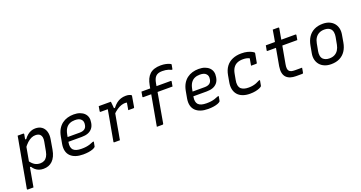

<svg xmlns="http://www.w3.org/2000/svg" viewBox="-46 -1581 4892 2599"><g transform="rotate(-20 2400.0 -282.0)"><path d="M142 -532Q156 -532 169.5 -532Q183 -532 196.5 -532Q210 -532 224 -532Q227 -532 229 -530.5Q231 -529 232 -526.5Q233 -524 233 -521Q217 -431 200.5 -341Q184 -251 168 -160.5Q152 -70 136 20Q120 110 104 200Q90 200 76.5 200Q63 200 49.5 200Q36 200 22 200Q19 200 16.5 198.5Q14 197 13 194.5Q12 192 12 189Q27 111 40.5 33.5Q54 -44 68 -121.5Q82 -199 96 -276.5Q110 -354 124 -431Q129 -457 133.5 -482Q138 -507 142 -532ZM397 -543Q454 -543 490.5 -516.5Q527 -490 541.5 -442.5Q556 -395 545 -333L521 -193Q512 -141 494 -102.5Q476 -64 450 -39Q424 -14 391.5 -2Q359 10 320 10Q284 10 255.5 -0.5Q227 -11 205 -30Q183 -49 167 -75H141L156 -167Q189 -118 224 -96.5Q259 -75 304 -75Q337 -75 362 -88.5Q387 -102 404 -130Q421 -158 429 -202L453 -332Q460 -369 455 -394Q450 -419 435 -434Q424 -445 407.5 -450.5Q391 -456 368 -456Q339 -456 309.5 -443Q280 -430 249 -402Q218 -374 186 -328L208 -449H236Q256 -477 280.5 -498Q305 -519 334.5 -531Q364 -543 397 -543Z M951 -543Q1002 -543 1040 -529Q1078 -515 1102.5 -490.5Q1127 -466 1136 -433Q1145 -400 1138 -363L1136 -349Q1128 -305 1103.5 -276Q1079 -247 1041.5 -233Q1004 -219 952 -219Q928 -219 895 -219Q862 -219 823.5 -219Q785 -219 745 -219L708 -213L717 -283Q761 -283 800.5 -283Q840 -283 876 -283Q912 -283 945 -283Q990 -283 1016 -301Q1042 -319 1048 -357Q1053 -382 1048.5 -402.5Q1044 -423 1029 -437Q1016 -451 994.5 -458Q973 -465 941 -465Q898 -465 865 -450Q832 -435 810 -403Q788 -371 778 -318L758 -210Q752 -175 757 -148.5Q762 -122 778 -104Q796 -86 825 -77.5Q854 -69 897 -69Q934 -69 962 -73Q990 -77 1015.5 -85Q1041 -93 1068 -105H1084Q1081 -89 1077.5 -72Q1074 -55 1071 -38Q1070 -36 1069 -34Q1068 -32 1066 -30Q1055 -19 1030 -9.5Q1005 0 969.5 5.5Q934 11 891 11Q831 11 785.5 -4Q740 -19 710.5 -48.5Q681 -78 670.5 -120.5Q660 -163 669 -218L688 -323Q699 -382 723.5 -423.5Q748 -465 783 -491.5Q818 -518 861 -530.5Q904 -543 951 -543Z M1310 -532Q1322 -532 1339.5 -532Q1357 -532 1377 -532Q1397 -532 1417 -532Q1437 -532 1455 -532Q1473 -532 1485 -532Q1485 -532 1486.5 -520.5Q1488 -509 1489.5 -492Q1491 -475 1492.5 -458Q1494 -441 1495 -429Q1496 -417 1496 -417Q1490 -381 1483 -341.5Q1476 -302 1468.5 -261.5Q1461 -221 1454 -180.5Q1447 -140 1440 -100Q1435 -74 1430.5 -49Q1426 -24 1422 0Q1402 0 1382 0Q1362 0 1341 0Q1338 0 1335.5 -1.5Q1333 -3 1332.5 -5Q1332 -7 1332 -11Q1340 -52 1347.5 -96Q1355 -140 1363.5 -185.5Q1372 -231 1380 -276Q1388 -321 1396 -365Q1404 -409 1411 -451H1394Q1380 -451 1365.5 -451Q1351 -451 1336.5 -451Q1322 -451 1307 -451Q1304 -451 1302 -452.5Q1300 -454 1299 -456.5Q1298 -459 1298 -462Q1301 -479 1304 -496.5Q1307 -514 1310 -532ZM1700 -539Q1731 -539 1751 -532.5Q1771 -526 1778 -519Q1780 -518 1780.5 -516.5Q1781 -515 1781.5 -513.5Q1782 -512 1781.5 -510.5Q1781 -509 1781 -507L1755 -355Q1754 -352 1753 -350Q1752 -348 1750 -346.5Q1748 -345 1746 -344.5Q1744 -344 1741 -344Q1723 -344 1704.5 -344Q1686 -344 1667 -344L1670 -359Q1674 -381 1677.5 -402Q1681 -423 1685 -447Q1679 -448 1673 -449Q1667 -450 1658 -450Q1633 -450 1603.5 -440.5Q1574 -431 1540.5 -408.5Q1507 -386 1468 -346L1474 -435H1509Q1536 -471 1565.5 -494Q1595 -517 1629 -528Q1663 -539 1700 -539Z M1921 -519H2343Q2346 -519 2348 -518Q2350 -517 2351 -515Q2352 -513 2352 -508Q2349 -490 2346 -474Q2343 -458 2340 -440H1918Q1915 -440 1912.5 -441.5Q1910 -443 1909 -445.5Q1908 -448 1909 -451Q1912 -469 1915 -485Q1918 -501 1921 -519ZM2049 -11Q2048 -5 2044.5 -2.5Q2041 0 2036 0Q2015 0 1994.5 0Q1974 0 1954 0Q1958 -25 1962.5 -50Q1967 -75 1972 -101Q1984 -168 1994 -223.5Q2004 -279 2013.5 -331.5Q2023 -384 2033 -440Q2043 -496 2055 -563Q2064 -612 2081.5 -649.5Q2099 -687 2126.5 -712.5Q2154 -738 2194 -751Q2234 -764 2286 -764Q2325 -764 2355 -757.5Q2385 -751 2404 -743Q2423 -735 2428 -730Q2430 -729 2430 -726.5Q2430 -724 2430 -721Q2427 -704 2424 -689Q2421 -674 2418 -657H2403Q2386 -666 2367 -672Q2348 -678 2326 -681Q2304 -684 2279 -684Q2247 -684 2224 -676.5Q2201 -669 2185 -653Q2170 -638 2160.5 -615Q2151 -592 2145 -560Q2137 -514 2127.5 -459Q2118 -404 2107.5 -344.5Q2097 -285 2086.5 -225.5Q2076 -166 2066.5 -111.5Q2057 -57 2049 -11Z M2751 -543Q2802 -543 2840 -529Q2878 -515 2902.5 -490.5Q2927 -466 2936 -433Q2945 -400 2938 -363L2936 -349Q2928 -305 2903.5 -276Q2879 -247 2841.5 -233Q2804 -219 2752 -219Q2728 -219 2695 -219Q2662 -219 2623.5 -219Q2585 -219 2545 -219L2508 -213L2517 -283Q2561 -283 2600.5 -283Q2640 -283 2676 -283Q2712 -283 2745 -283Q2790 -283 2816 -301Q2842 -319 2848 -357Q2853 -382 2848.5 -402.5Q2844 -423 2829 -437Q2816 -451 2794.5 -458Q2773 -465 2741 -465Q2698 -465 2665 -450Q2632 -435 2610 -403Q2588 -371 2578 -318L2558 -210Q2552 -175 2557 -148.5Q2562 -122 2578 -104Q2596 -86 2625 -77.5Q2654 -69 2697 -69Q2734 -69 2762 -73Q2790 -77 2815.5 -85Q2841 -93 2868 -105H2884Q2881 -89 2877.5 -72Q2874 -55 2871 -38Q2870 -36 2869 -34Q2868 -32 2866 -30Q2855 -19 2830 -9.5Q2805 0 2769.5 5.5Q2734 11 2691 11Q2631 11 2585.5 -4Q2540 -19 2510.5 -48.5Q2481 -78 2470.5 -120.5Q2460 -163 2469 -218L2488 -323Q2499 -382 2523.5 -423.5Q2548 -465 2583 -491.5Q2618 -518 2661 -530.5Q2704 -543 2751 -543Z M3366 -543Q3416 -543 3452.5 -533.5Q3489 -524 3511.5 -512Q3534 -500 3541 -493Q3544 -490 3544.5 -487.5Q3545 -485 3545 -481L3521 -350Q3521 -348 3519 -345.5Q3517 -343 3514.5 -342Q3512 -341 3509 -341Q3490 -341 3471.5 -341Q3453 -341 3435 -341L3437 -353Q3441 -376 3445 -398.5Q3449 -421 3453 -441Q3434 -451 3412 -456Q3390 -461 3360 -461Q3312 -461 3277 -445.5Q3242 -430 3220 -397.5Q3198 -365 3189 -315L3174 -234Q3165 -191 3170.5 -159Q3176 -127 3195 -107Q3213 -91 3240 -82.5Q3267 -74 3305 -74Q3338 -74 3365 -79Q3392 -84 3416.5 -93.5Q3441 -103 3467 -117H3482Q3479 -98 3475 -79.5Q3471 -61 3468 -42Q3467 -39 3466 -36.5Q3465 -34 3463 -32Q3454 -23 3431 -13Q3408 -3 3373.5 4Q3339 11 3294 11Q3234 11 3189 -6.5Q3144 -24 3117 -56Q3090 -88 3080.5 -133.5Q3071 -179 3082 -236L3098 -326Q3111 -399 3146.5 -447Q3182 -495 3238.5 -519Q3295 -543 3366 -543Z M3717 -532H4145Q4150 -532 4152.5 -529Q4155 -526 4154 -521Q4152 -509 4150 -498Q4148 -487 4146.5 -476Q4145 -465 4142 -453H3713Q3712 -453 3709.5 -453.5Q3707 -454 3706 -455.5Q3705 -457 3704.5 -459Q3704 -461 3704 -464Q3707 -476 3709 -487Q3711 -498 3713 -509Q3715 -520 3717 -532ZM4075 -80Q4072 -63 4069.5 -45.5Q4067 -28 4063 -11Q4062 -5 4058.5 -2.5Q4055 0 4050 0Q4047 0 4036.5 0Q4026 0 4011.5 0Q3997 0 3983 0Q3969 0 3958 0Q3915 0 3880 -11Q3845 -22 3821.5 -46Q3798 -70 3789.5 -109Q3781 -148 3790 -204Q3799 -254 3808 -303.5Q3817 -353 3825.5 -402Q3834 -451 3843 -500.5Q3852 -550 3861 -600Q3865 -625 3869.5 -650Q3874 -675 3878 -700Q3899 -700 3919 -700Q3939 -700 3959 -700Q3962 -700 3964 -698.5Q3966 -697 3967 -694.5Q3968 -692 3968 -689Q3957 -629 3946.5 -568.5Q3936 -508 3925 -447Q3914 -386 3903 -325Q3892 -264 3881 -203Q3874 -166 3876.5 -141Q3879 -116 3893 -102Q3905 -90 3925 -85Q3945 -80 3974 -80Q3987 -80 4002.5 -80Q4018 -80 4033 -80Q4048 -80 4061 -80Z M4540 -543Q4592 -543 4632 -526Q4672 -509 4698 -478.5Q4724 -448 4734 -406Q4744 -364 4735 -314L4717 -210Q4705 -140 4672 -90.5Q4639 -41 4587 -15Q4535 11 4464 11Q4411 11 4370 -6Q4329 -23 4302.5 -54Q4276 -85 4266 -126.5Q4256 -168 4265 -218L4284 -322Q4297 -393 4330 -442Q4363 -491 4416 -517Q4469 -543 4540 -543ZM4533 -462Q4489 -462 4456.5 -445Q4424 -428 4403.5 -397Q4383 -366 4375 -322L4355 -215Q4349 -184 4353.5 -153.5Q4358 -123 4378 -102Q4393 -88 4415 -79.5Q4437 -71 4468 -71Q4512 -71 4544 -88Q4576 -105 4596 -136.5Q4616 -168 4624 -210L4644 -316Q4650 -349 4645.5 -380Q4641 -411 4621 -432Q4607 -446 4585.5 -454Q4564 -462 4533 -462Z"/></g></svg>

Font: RecMonoLinear Nerd Font Mono
Style: Italic
Weight: 400
Italic angle: -10°
Monospace: yes
Version: Version 1.085; ttfautohint (v1.8.4.7-5d5b);Nerd Fonts 3.2.1